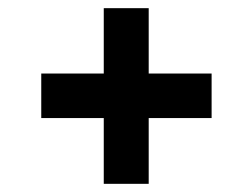

<svg xmlns="http://www.w3.org/2000/svg" viewBox="-20 -591 618 470"><path d="M234 -141V-302H81V-411H234V-571H344V-411H498V-302H344V-141Z"/></svg>

Font: Onest SemiBold
Style: Regular
Weight: 600
Designer: Dmitri Voloshin, Andrey Kudryavtsev
Foundry: Dmitri Voloshin, Andrey Kudryavtsev
Version: Version 1.000;gftools[0.9.33]